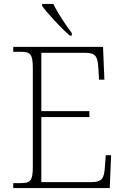

<svg xmlns="http://www.w3.org/2000/svg" viewBox="-20 -951 633 971"><path d="M333 -771H343V-784C314 -822 271 -886 250 -931H193V-921C218 -886 290 -807 333 -771ZM47 0H535L542 -166H515L510 -102C506 -49 496 -30 442 -30H189V-359H432V-389H189V-684H410C464 -684 473 -665 477 -612L481 -548H508L501 -714H47V-689H84C133 -689 146 -679 146 -605V-108C146 -35 133 -25 84 -25H47Z"/></svg>

Font: Noto Serif Lao ExtraLight
Style: Regular
Weight: 200
Designer: Monotype Design Team
Foundry: Monotype Imaging Inc.
Version: Version 2.003